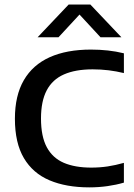

<svg xmlns="http://www.w3.org/2000/svg" viewBox="-20 -822 595 850"><path d="M375.5 7.5Q273 7.5 199.2 -23.8Q125.5 -55 85.8 -122Q46 -189 46 -296.5Q46 -399 85.5 -467Q125 -535 200.2 -568.8Q275.5 -602.5 382.5 -602.5Q421.5 -602.5 457.8 -598.5Q494 -594.5 528.5 -586V-498.5Q495.5 -506.5 461 -510.8Q426.5 -515 390 -515Q314 -515 263 -492.5Q212 -470 186.8 -422Q161.5 -374 161.5 -297.5Q161.5 -218 187.2 -170.2Q213 -122.5 262.5 -101.2Q312 -80 384 -80Q421.5 -80 456.5 -85.2Q491.5 -90.5 528.5 -101V-13.5Q494.5 -3.5 455.5 2Q416.5 7.5 375.5 7.5ZM146.5 -657 284 -802H380L517.5 -657H425L320.5 -770H343.5L239 -657Z"/></svg>

Font: Encode Sans SC SemiExpanded Medium
Style: Regular
Weight: 500
Width: 6
Designer: Multiple Designers
Foundry: Impallari Type
Version: Version 3.002